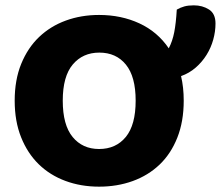

<svg xmlns="http://www.w3.org/2000/svg" viewBox="-20 -681 827 719"><path d="M35 -304Q35 -382 59.5 -442Q84 -502 126.5 -542.5Q169 -583 226.5 -604Q284 -625 351 -625Q434 -625 502 -593.5Q570 -562 612 -500Q626 -527 632.5 -560.5Q639 -594 642 -645Q656 -653 670.5 -657Q685 -661 706 -661Q738 -661 762.5 -645.5Q787 -630 787 -593Q787 -563 778.5 -532.5Q770 -502 753.5 -475.5Q737 -449 713 -428Q689 -407 658 -396Q663 -375 665.5 -352Q668 -329 668 -304Q668 -226 644 -165.5Q620 -105 577.5 -64.5Q535 -24 477 -3Q419 18 351 18Q283 18 225 -3.5Q167 -25 125 -66Q83 -107 59 -167Q35 -227 35 -304ZM215 -304Q215 -213 252 -168Q289 -123 351 -123Q414 -123 451 -168Q488 -213 488 -304Q488 -394 451.5 -439Q415 -484 352 -484Q290 -484 252.5 -439.5Q215 -395 215 -304Z"/></svg>

Font: Baloo Paaji
Style: Regular
Weight: 400
Designer: Shuchita Grover and Ek Type
Foundry: Ek Type
Version: Version 1.443;PS 1.000;hotconv 16.6.51;makeotf.lib2.5.65220;